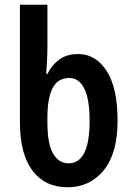

<svg xmlns="http://www.w3.org/2000/svg" viewBox="-20 -780 557 810"><path d="M265 10Q170 10 117 -60Q64 -130 64 -266V-760H180V-579Q180 -548 178 -517Q176 -486 175 -468H180Q198 -505 229.5 -528.5Q261 -552 310 -552Q384 -552 430 -480.5Q476 -409 476 -271Q476 -133 417.5 -61.5Q359 10 265 10ZM270 -91Q313 -91 335.5 -135Q358 -179 358 -271Q358 -362 335.5 -406.5Q313 -451 273 -451Q224 -451 202 -408.5Q180 -366 180 -284V-264Q180 -175 203.5 -133Q227 -91 270 -91Z"/></svg>

Font: Noto Sans Condensed SemiBold
Style: Regular
Weight: 600
Width: 3
Designer: Monotype Design Team
Foundry: Monotype Imaging Inc.
Version: Version 2.013; ttfautohint (v1.8.4.7-5d5b)